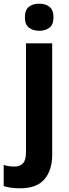

<svg xmlns="http://www.w3.org/2000/svg" viewBox="-71 -781 374 1041"><path d="M64 -687Q64 -727 85.5 -744Q107 -761 142 -761Q176 -761 197.5 -744Q219 -727 219 -687Q219 -648 197 -631Q175 -614 142 -614Q108 -614 86 -631Q64 -648 64 -687ZM37 240Q14 240 -9.5 237Q-33 234 -51 228V113Q-36 118 -22 120Q-8 122 9 122Q36 122 53 105Q70 88 70 42V-546H212V59Q212 141 170.5 190.5Q129 240 37 240Z"/></svg>

Font: Noto Sans Arabic SemCond
Style: Bold
Weight: 700
Width: 4
Designer: Monotype Design Team, Nadine Chahine, Nizar Qandah and Khaled Hosny
Foundry: Monotype Imaging Inc.
Version: Version 2.012; ttfautohint (v1.8.4.7-5d5b)